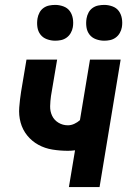

<svg xmlns="http://www.w3.org/2000/svg" viewBox="-20 -763 540 783"><path d="M261 0 286 -150Q278 -149 271 -148.5Q264 -148 257 -148Q225 -148 194 -153Q163 -158 136.5 -172.5Q110 -187 91 -210.5Q72 -234 64 -263.5Q56 -293 58.5 -325Q61 -357 66 -389L88 -520H213L188 -372Q185 -351 184.5 -330Q184 -309 192.5 -291Q201 -273 218.5 -262.5Q236 -252 257 -252Q270 -252 283 -258Q296 -264 306 -273L347 -520H472L386 0ZM405 -597Q388 -597 371.5 -603Q355 -609 345 -622Q335 -635 332.5 -652.5Q330 -670 333 -688Q335 -700 341 -711.5Q347 -723 357.5 -730.5Q368 -738 380.5 -740.5Q393 -743 405 -743Q422 -743 438.5 -737Q455 -731 464.5 -718Q474 -705 477 -687.5Q480 -670 477 -652Q475 -640 468.5 -628.5Q462 -617 451.5 -609.5Q441 -602 429 -599.5Q417 -597 405 -597ZM205 -597Q188 -597 171.5 -603Q155 -609 145 -622Q135 -635 132.5 -652.5Q130 -670 133 -688Q135 -700 141 -711.5Q147 -723 157.5 -730.5Q168 -738 180.5 -740.5Q193 -743 205 -743Q222 -743 238.5 -737Q255 -731 264.5 -718Q274 -705 277 -687.5Q280 -670 277 -652Q275 -640 268.5 -628.5Q262 -617 251.5 -609.5Q241 -602 229 -599.5Q217 -597 205 -597Z"/></svg>

Font: Iosevka Extrabold Oblique
Style: Regular
Weight: 800
Italic angle: -9°
Monospace: yes
Designer: Belleve Invis
Foundry: Belleve Invis
Version: Version 32.5.0; ttfautohint (v1.8.4)